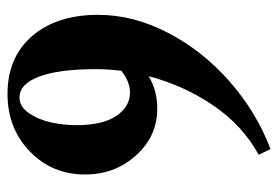

<svg xmlns="http://www.w3.org/2000/svg" viewBox="-134 -569 737 509"><g transform="rotate(-90 234.5 -314.5)"><path d="M93.8 34.2 78.6 2.9Q156.2 -39.6 209.2 -117.2Q262.2 -194.8 287.1 -289.1Q250 -266.1 200.7 -266.1Q127.9 -266.1 77.1 -322.3Q26.4 -378.4 26.4 -457.5Q26.4 -544.9 87.6 -604Q148.9 -663.1 240.2 -663.1Q336.9 -663.1 393.3 -597.9Q449.7 -532.7 449.7 -422.4Q449.7 -329.6 402.1 -237.8Q354.5 -146 273.4 -74.7Q192.4 -3.4 93.8 34.2ZM157.2 -480.5Q157.2 -411.1 181.6 -374.8Q206.1 -338.4 243.7 -338.4Q272.5 -338.4 301.3 -361.3Q305.7 -396 305.7 -429.2Q305.7 -526.4 286.1 -578.9Q266.6 -631.3 230 -631.3Q206.5 -631.3 189.2 -606.4Q171.9 -581.5 164.6 -548.1Q157.2 -514.6 157.2 -480.5Z"/></g></svg>

Font: Elstob 14pt
Style: Bold
Weight: 700
Designer: Peter S. Baker
Version: Version 1.015